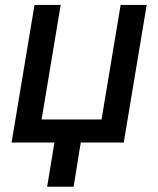

<svg xmlns="http://www.w3.org/2000/svg" viewBox="-20 -565 627 761"><path d="M561.4 -545.5 470.5 0H300.1L271.7 175.1H166.9L195.7 0H25.9L116.8 -545.5H220.5L144.9 -91.6H382.5L458.1 -545.5Z"/></svg>

Font: Karasuma Gothic
Style: Medium Italic
Weight: 500
Italic angle: 9.39998°
Designer: Rasmus Andersson / Ryoko Nishizuka
Foundry: Genbu
Version: Version 1.00